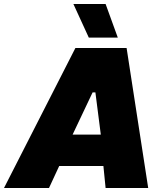

<svg xmlns="http://www.w3.org/2000/svg" viewBox="-76 -940 796 960"><path d="M-56 0H169L220 -110H441L452 0H665L557 -700H301ZM368 -752H513L452 -920H291ZM287 -267 387 -478H401L428 -267Z"/></svg>

Font: Fixel Display Black
Style: Italic
Weight: 900
Italic angle: -10°
Designer: AlfaBravo + MacPaw
Foundry: Kyrylo Tkachov, Marchela Mozhyna, Serhii Makarenko, Maria Weinstein, Zakhar Kryvoshyya
Version: Version 1.210;Glyphs 3.2 (3217)